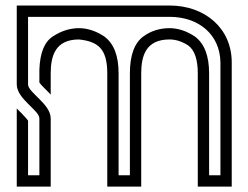

<svg xmlns="http://www.w3.org/2000/svg" viewBox="-20 -687 915 707"><path d="M125 -251V-41.7H83.3V-242.7C80.2 -247.9 71.9 -256.2 60.4 -268.8L41.7 -287.5V0H166.7V-251C166.7 -304.2 83.3 -346.2 83.3 -376V-625H604.2C711.3 -625 789.6 -560.5 791.7 -458.3V-41.7H750V-416.7C750 -482.3 732.3 -527.1 696.9 -553.1C666.7 -572.9 635.4 -583.3 604.2 -583.3C567.7 -583.3 535.4 -572.9 508.3 -553.1C475 -529.2 458.3 -483.3 458.3 -416.7V-41.7H416.7V-416.7C416.7 -482.3 399 -527.1 363.5 -553.1C333.3 -572.9 302.1 -583.3 270.8 -583.3C237.5 -583.3 205.2 -572.9 175 -553.1C143.8 -533.3 127.1 -492.7 125 -430.2V-383.3C132.1 -371.5 160.4 -346.9 166.7 -338.5V-416.7C166.7 -481 183.6 -541.7 270.8 -541.7C340.6 -534.2 375 -508 375 -416.7V0H500V-416.7C500 -481 517 -541.7 604.2 -541.7C627.1 -541.7 650 -534.4 672.9 -519.8C696.9 -502.1 708.3 -467.7 708.3 -416.7V0H833.3V-457.3C833.3 -582.9 734.6 -666.7 604.2 -666.7H41.7V-376C41.7 -322.9 125 -280.9 125 -251Z"/></svg>

Font: Sportrop
Style: Regular
Weight: 500
Version: Version 0.9